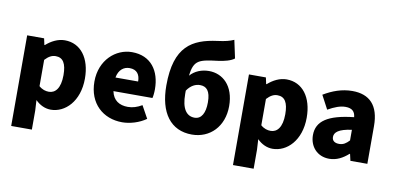

<svg xmlns="http://www.w3.org/2000/svg" viewBox="-90 -1124 3329 1619"><g transform="rotate(10 1575.0 -314.0)"><path d="M72 207H249V44L244 -45C282 -7 328 14 376 14C498 14 615 -98 615 -294C615 -469 529 -583 393 -583C334 -583 278 -554 233 -514H229L217 -569H72ZM334 -132C307 -132 277 -140 249 -165V-390C280 -423 307 -438 340 -438C403 -438 432 -391 432 -291C432 -177 388 -132 334 -132Z M987 14C1054 14 1132 -9 1191 -51L1132 -158C1091 -134 1053 -122 1012 -122C940 -122 886 -154 870 -232H1204C1208 -245 1212 -277 1212 -308C1212 -464 1132 -583 968 -583C830 -583 698 -469 698 -284C698 -96 824 14 987 14ZM867 -348C879 -416 922 -447 971 -447C1036 -447 1061 -405 1061 -348Z M1470 -342C1503 -391 1544 -409 1581 -409C1636 -409 1671 -376 1671 -276C1671 -186 1641 -130 1582 -130C1513 -130 1470 -187 1470 -314ZM1799 -835C1762 -819 1729 -810 1660 -801C1449 -773 1301 -693 1301 -357C1301 -123 1402 14 1584 14C1739 14 1853 -102 1853 -276C1853 -452 1752 -539 1635 -539C1573 -539 1514 -516 1475 -471C1490 -611 1540 -617 1697 -637C1748 -644 1802 -657 1832 -681Z M1971 207H2148V44L2143 -45C2181 -7 2227 14 2275 14C2397 14 2514 -98 2514 -294C2514 -469 2428 -583 2292 -583C2233 -583 2177 -554 2132 -514H2128L2116 -569H1971ZM2233 -132C2206 -132 2176 -140 2148 -165V-390C2179 -423 2206 -438 2239 -438C2302 -438 2331 -391 2331 -291C2331 -177 2287 -132 2233 -132Z M2760 14C2823 14 2876 -15 2923 -57H2927L2940 0H3085V-323C3085 -501 3002 -583 2855 -583C2766 -583 2685 -553 2610 -508L2672 -391C2729 -423 2776 -441 2821 -441C2879 -441 2903 -414 2907 -368C2685 -344 2591 -279 2591 -159C2591 -64 2655 14 2760 14ZM2821 -124C2784 -124 2760 -140 2760 -173C2760 -213 2796 -245 2907 -260V-169C2881 -141 2857 -124 2821 -124Z"/></g></svg>

Font: Noto Sans CJK Black
Style: Bold
Weight: 900
Designer: Ryoko NISHIZUKA (kana & ideographs); Paul D. Hunt (Latin, Greek & Cyrillic); Wenlong ZHANG (bopomofo); Sandoll Communica
Foundry: Adobe Systems Incorporated
Version: Version 1.000;PS 1;hotconv 1.0.78;makeotf.lib2.5.61930